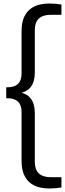

<svg xmlns="http://www.w3.org/2000/svg" viewBox="-20 -838 368 1088"><path d="M260.5 230Q182.2 230 142.2 190.5Q102.2 151 102.2 73.8V-202.9Q102.2 -242.8 82 -262Q61.7 -281.1 24.7 -281.1H15.3V-343.5H24.7Q61.7 -343.5 82 -362.8Q102.2 -382.1 102.2 -421.7V-661.8Q102.2 -739.2 142.2 -778.6Q182.2 -818 260.5 -818Q279.5 -818 297.3 -816.6Q315 -815.1 328.2 -812.5V-754.1H267.7Q222.2 -754.1 199.7 -732.4Q177.2 -710.7 177.2 -665.3V-425.6Q177.2 -374.3 153.7 -344.4Q130.2 -314.4 76.8 -307V-317.6Q130.2 -310.6 153.7 -280.4Q177.2 -250.2 177.2 -199V77.3Q177.2 122.2 199.7 144.1Q222.2 166.1 267.7 166.1H328.2V224.5Q315 226.7 297.3 228.4Q279.5 230 260.5 230Z"/></svg>

Font: Encode Sans Condensed Thin
Style: Regular
Weight: 100
Width: 3
Designer: Multiple Designers
Foundry: Impallari Type
Version: Version 3.002